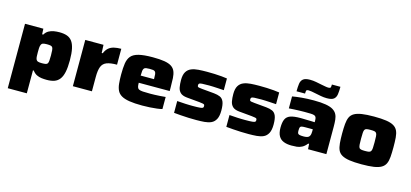

<svg xmlns="http://www.w3.org/2000/svg" viewBox="-73 -1287 4378 2044"><g transform="rotate(15 2116.0 -265.5)"><path d="M60 200V-510H262L265 -449H277Q295 -479 321 -493.5Q347 -508 377 -513Q407 -518 439 -518Q487 -518 521.5 -506Q556 -494 578 -465Q600 -436 611 -385.5Q622 -335 622 -257Q622 -179 611 -127.5Q600 -76 577 -46.5Q554 -17 519.5 -5Q485 7 437 7Q408 7 379.5 3.5Q351 0 325.5 -12.5Q300 -25 279 -53H270V200ZM341 -151Q367 -151 382 -154Q397 -157 403.5 -166.5Q410 -176 412 -197.5Q414 -219 414 -255Q414 -291 412 -312.5Q410 -334 403.5 -344Q397 -354 382 -357Q367 -360 341 -360Q312 -360 297.5 -354.5Q283 -349 277 -331Q272 -317 271 -298.5Q270 -280 270 -255Q270 -228 271 -209Q272 -190 276 -179Q283 -161 298 -156Q313 -151 341 -151Z M724 0V-510H925L929 -421H940Q956 -459 980 -480Q1004 -501 1038.5 -509.5Q1073 -518 1119 -518V-343Q1047 -343 1006.5 -327.5Q966 -312 950 -272Q934 -232 934 -158V0Z M1490 8Q1404 8 1348 -1Q1292 -10 1259.5 -29Q1227 -48 1212 -78.5Q1197 -109 1192.5 -152.5Q1188 -196 1188 -254Q1188 -326 1195.5 -376Q1203 -426 1229 -457.5Q1255 -489 1312 -503.5Q1369 -518 1467 -518Q1546 -518 1596 -509.5Q1646 -501 1674.5 -482Q1703 -463 1715.5 -432.5Q1728 -402 1730.5 -358Q1733 -314 1733 -254V-217H1392Q1392 -188 1396.5 -171.5Q1401 -155 1415 -147.5Q1429 -140 1458.5 -138Q1488 -136 1540 -136Q1561 -136 1589.5 -137Q1618 -138 1648.5 -140Q1679 -142 1708 -145V-12Q1687 -6 1651 -1.5Q1615 3 1573 5.5Q1531 8 1490 8ZM1539 -276V-299Q1539 -331 1537 -349.5Q1535 -368 1527 -377Q1519 -386 1504.5 -388Q1490 -390 1466 -390Q1443 -390 1427.5 -387.5Q1412 -385 1404.5 -375.5Q1397 -366 1394.5 -347.5Q1392 -329 1392 -296H1559Z M2086 8Q2046 8 2001.5 6.5Q1957 5 1914.5 1.5Q1872 -2 1838 -5V-135Q1860 -134 1883 -132Q1906 -130 1929.5 -129Q1953 -128 1973.5 -127.5Q1994 -127 2011 -127Q2066 -127 2091 -129.5Q2116 -132 2122 -138Q2128 -144 2128 -155Q2128 -167 2124 -172Q2120 -177 2107.5 -179.5Q2095 -182 2068 -185L1927 -198Q1878 -203 1855 -225Q1832 -247 1825.5 -282.5Q1819 -318 1819 -362Q1819 -420 1838.5 -452Q1858 -484 1892.5 -498Q1927 -512 1971.5 -515Q2016 -518 2066 -518Q2105 -518 2147 -516.5Q2189 -515 2226 -511.5Q2263 -508 2287 -504V-375Q2255 -377 2223 -379Q2191 -381 2165.5 -382Q2140 -383 2124 -383Q2072 -383 2047.5 -381.5Q2023 -380 2015.5 -374.5Q2008 -369 2008 -356Q2008 -346 2010.5 -341Q2013 -336 2024.5 -333Q2036 -330 2062 -328L2195 -316Q2235 -312 2262.5 -300Q2290 -288 2304 -255.5Q2318 -223 2318 -158Q2318 -97 2299.5 -62.5Q2281 -28 2249.5 -13.5Q2218 1 2175.5 4.5Q2133 8 2086 8Z M2662 8Q2622 8 2577.5 6.5Q2533 5 2490.5 1.5Q2448 -2 2414 -5V-135Q2436 -134 2459 -132Q2482 -130 2505.5 -129Q2529 -128 2549.5 -127.5Q2570 -127 2587 -127Q2642 -127 2667 -129.5Q2692 -132 2698 -138Q2704 -144 2704 -155Q2704 -167 2700 -172Q2696 -177 2683.5 -179.5Q2671 -182 2644 -185L2503 -198Q2454 -203 2431 -225Q2408 -247 2401.5 -282.5Q2395 -318 2395 -362Q2395 -420 2414.5 -452Q2434 -484 2468.5 -498Q2503 -512 2547.5 -515Q2592 -518 2642 -518Q2681 -518 2723 -516.5Q2765 -515 2802 -511.5Q2839 -508 2863 -504V-375Q2831 -377 2799 -379Q2767 -381 2741.5 -382Q2716 -383 2700 -383Q2648 -383 2623.5 -381.5Q2599 -380 2591.5 -374.5Q2584 -369 2584 -356Q2584 -346 2586.5 -341Q2589 -336 2600.5 -333Q2612 -330 2638 -328L2771 -316Q2811 -312 2838.5 -300Q2866 -288 2880 -255.5Q2894 -223 2894 -158Q2894 -97 2875.5 -62.5Q2857 -28 2825.5 -13.5Q2794 1 2751.5 4.5Q2709 8 2662 8Z M3134 8Q3084 8 3047.5 -6.5Q3011 -21 2992 -55Q2973 -89 2973 -146Q2973 -203 2987.5 -237Q3002 -271 3040.5 -285.5Q3079 -300 3154 -300Q3163 -300 3180.5 -299.5Q3198 -299 3221 -298.5Q3244 -298 3267 -297.5Q3290 -297 3310 -296V-313Q3310 -336 3305 -348.5Q3300 -361 3287 -366.5Q3274 -372 3247 -373Q3220 -374 3176 -374Q3151 -374 3120 -373Q3089 -372 3059 -370.5Q3029 -369 3006 -367V-499Q3051 -507 3110.5 -512.5Q3170 -518 3243 -518Q3322 -518 3374 -509Q3426 -500 3455 -482Q3484 -464 3497.5 -438.5Q3511 -413 3514.5 -378.5Q3518 -344 3518 -303V0H3316L3312 -58H3302Q3277 -26 3249 -11.5Q3221 3 3192.5 5.5Q3164 8 3134 8ZM3235 -119Q3253 -119 3266.5 -122Q3280 -125 3288 -130.5Q3296 -136 3301 -146Q3306 -156 3308 -168Q3310 -180 3310 -195V-218H3228Q3201 -218 3187.5 -215Q3174 -212 3170 -201Q3166 -190 3166 -165Q3166 -146 3170 -136.5Q3174 -127 3188.5 -123Q3203 -119 3235 -119ZM3038 -564Q3038 -613 3043 -648Q3048 -683 3071 -701.5Q3094 -720 3147 -720Q3180 -720 3214 -713.5Q3248 -707 3277 -701Q3300 -697 3320 -693Q3340 -689 3355 -689Q3376 -689 3379.5 -698.5Q3383 -708 3383 -731H3477Q3477 -683 3472 -648Q3467 -613 3444.5 -594.5Q3422 -576 3368 -576Q3334 -576 3301 -582.5Q3268 -589 3238 -595Q3214 -600 3194 -603.5Q3174 -607 3159 -607Q3139 -607 3135.5 -597.5Q3132 -588 3132 -564Z M3906 8Q3825 8 3772.5 0Q3720 -8 3689 -26Q3658 -44 3644.5 -74Q3631 -104 3627 -149Q3623 -194 3623 -255Q3623 -316 3627 -361Q3631 -406 3644.5 -436Q3658 -466 3689 -484Q3720 -502 3772.5 -510Q3825 -518 3906 -518Q3988 -518 4040.5 -510Q4093 -502 4123.5 -484Q4154 -466 4168 -436Q4182 -406 4185.5 -361.5Q4189 -317 4189 -255Q4189 -194 4185.5 -149Q4182 -104 4168 -74Q4154 -44 4123.5 -26Q4093 -8 4040.5 0Q3988 8 3906 8ZM3906 -139Q3934 -139 3949 -142Q3964 -145 3971 -156.5Q3978 -168 3979.5 -191.5Q3981 -215 3981 -255Q3981 -296 3979.5 -319Q3978 -342 3971 -353.5Q3964 -365 3949 -368Q3934 -371 3906 -371Q3879 -371 3863.5 -368Q3848 -365 3841.5 -353.5Q3835 -342 3833.5 -319Q3832 -296 3832 -255Q3832 -215 3833.5 -191.5Q3835 -168 3841.5 -156.5Q3848 -145 3864 -142Q3880 -139 3906 -139Z"/></g></svg>

Font: Saira Expanded ExtraBold
Style: Regular
Weight: 800
Width: 7
Designer: Hector Gatti with collaboration of the Omnibus-Type team
Foundry: Omnibus-Type
Version: Version 1.101